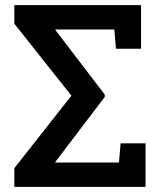

<svg xmlns="http://www.w3.org/2000/svg" viewBox="-20 -731 616 751"><path d="M36.1 0V-73.2L259.3 -356.9L36.1 -638.2V-710.9H531.7V-540.5H433.6L427.2 -615.7H200.7L195.8 -614.7L389.6 -361.3V-351.6L195.3 -96.2L197.3 -95.2H445.3L451.7 -170.4H549.3V0Z"/></svg>

Font: Roboto Slab LO Medium
Style: Regular
Weight: 500
Designer: Google
Version: Version 2.000